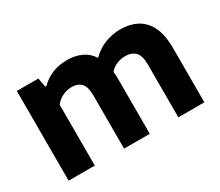

<svg xmlns="http://www.w3.org/2000/svg" viewBox="-102 -785 1159 1013"><g transform="rotate(-30 477.0 -278.0)"><path d="M66 0V-546.5H197L207.5 -491.5H215Q277.5 -555.5 377.5 -555.5Q424 -555.5 462.2 -538.2Q500.5 -521 524.5 -483.5Q564.5 -522.5 610 -539Q655.5 -555.5 700 -555.5Q756.5 -555.5 800 -533Q843.5 -510.5 868.2 -461Q893 -411.5 893 -331.5V0H734.5V-322.5Q734.5 -377.5 712.2 -398.8Q690 -420 654 -420Q627 -420 602 -410.2Q577 -400.5 558 -379Q560.5 -358 560.5 -335V0H404V-322.5Q404 -377.5 383.5 -398.8Q363 -420 327 -420Q298.5 -420 271.2 -407.5Q244 -395 225.5 -370.5V0Z"/></g></svg>

Font: Encode Sans Semi Expanded
Style: Bold
Weight: 700
Width: 6
Designer: Multiple Designers
Foundry: Impallari Type
Version: Version 3.000; ttfautohint (v1.8.3) -l 8 -r 50 -G 200 -x 14 